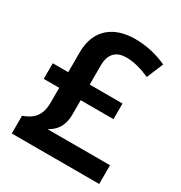

<svg xmlns="http://www.w3.org/2000/svg" viewBox="-170 -846 912 968"><g transform="rotate(30 286.0 -362.0)"><path d="M339 -724C219 -724 129 -662 129 -525V-410H39V-319H129V-235C129 -154 93 -124 37 -103V0H546V-109H182C217 -128 254 -161 254 -236V-319H445V-410H254V-521C254 -593 292 -621 347 -621C393 -621 441 -606 484 -587L524 -683C474 -706 411 -724 339 -724Z"/></g></svg>

Font: Noto Sans Telugu SemiBold
Style: Regular
Weight: 600
Designer: Jelle Bosma - Monotype Design Team
Foundry: Monotype Imaging Inc.
Version: Version 2.005